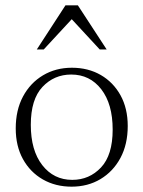

<svg xmlns="http://www.w3.org/2000/svg" viewBox="-20 -690 538 720"><path d="M248.5 10Q188 10 140.5 -17.2Q93 -44.5 66 -93.5Q39 -142.5 39 -208.5Q39 -277 66.2 -328Q93.5 -379 141.2 -407.5Q189 -436 249.5 -436Q310.5 -436 357.8 -408.8Q405 -381.5 432 -332.5Q459 -283.5 459 -217.5Q459 -149 431.8 -98Q404.5 -47 357 -18.5Q309.5 10 248.5 10ZM251 -15.5Q315 -15.5 358.8 -62Q402.5 -108.5 402.5 -204Q402.5 -300 359.8 -355.2Q317 -410.5 247 -410.5Q183 -410.5 139.2 -364Q95.5 -317.5 95.5 -222Q95.5 -126 138.5 -70.8Q181.5 -15.5 251 -15.5ZM118 -504.5 225.5 -670H272L380 -504.5H354L249 -618L144 -504.5Z"/></svg>

Font: Newsreader Text Light
Style: Regular
Weight: 300
Designer: Hugues Gentile
Foundry: Production Type
Version: Version 1.002